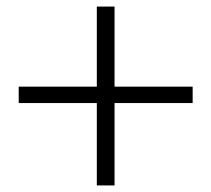

<svg xmlns="http://www.w3.org/2000/svg" viewBox="-20 -654 643 585"><path d="M567 -340V-390H329V-634H275V-390H37V-340H275V-89H329V-340Z"/></svg>

Font: GenRyuMin2 TW B
Style: Regular
Weight: 700
Version: Version 2.100;PS 2.1;hotconv 16.6.51;makeotf.lib2.5.65220 DE